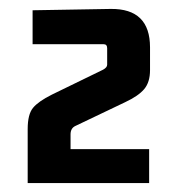

<svg xmlns="http://www.w3.org/2000/svg" viewBox="-20 -659 390 430"><path d="M42 -370Q42 -403 54 -417.5Q66 -432 96 -447L211 -503Q220 -508 220 -514V-551Q220 -560 212 -560H53V-636L228 -639Q316 -640 316 -553V-502Q316 -475 303 -459.5Q290 -444 260 -430L149 -377Q138 -372 138 -358V-325H314V-249H42Z"/></svg>

Font: Gemunu Libre
Style: Bold
Weight: 700
Designer: Puspanada Ekanayake, Sola Matas, Pathum Egodawatta, Kosala Senevirathne
Foundry: mooniak
Version: Version 1.100